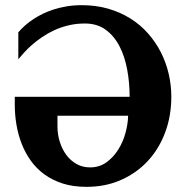

<svg xmlns="http://www.w3.org/2000/svg" viewBox="-20 -706 719 742"><path d="M202.1 -258.8V-217.8Q202.1 -186 211.2 -157.5Q220.2 -128.9 236.6 -106.9Q252.9 -85 276.1 -72Q299.3 -59.1 328.1 -59.1Q364.3 -59.1 391.6 -78.9Q418.9 -98.6 437.5 -128.7Q456.1 -158.7 465.3 -193.6Q474.6 -228.5 475.1 -258.8ZM642.1 -332Q642.1 -258.8 618.7 -195.3Q595.2 -131.8 552.2 -85Q509.3 -38.1 448.7 -11Q388.2 16.1 314 16.1Q262.7 16.1 222.4 3.2Q182.1 -9.8 151.4 -32.2Q120.6 -54.7 98.9 -85.2Q77.1 -115.7 63.5 -151.1Q49.8 -186.5 43.5 -224.6Q37.1 -262.7 37.1 -300.8V-332H481Q481 -385.3 471.7 -436.3Q462.4 -487.3 441.9 -527.1Q421.4 -566.9 388.4 -591.1Q355.5 -615.2 308.1 -615.2Q274.9 -615.2 245.4 -608.2Q215.8 -601.1 190.2 -589.4Q164.6 -577.6 142.8 -562.7Q121.1 -547.9 103.5 -532.5Q85.9 -517.1 72.8 -502.4Q59.6 -487.8 50.8 -477.1V-581.1Q75.2 -609.9 110.8 -633.3Q126 -643.1 145.3 -652.6Q164.6 -662.1 187.5 -669.4Q210.4 -676.8 237.5 -681.4Q264.6 -686 295.9 -686Q351.1 -686 398.2 -672.4Q445.3 -658.7 483.9 -634.5Q522.5 -610.4 552 -576.9Q581.5 -543.5 601.6 -504.2Q621.6 -464.8 631.8 -421.1Q642.1 -377.4 642.1 -332Z"/></svg>

Font: Charis SIL
Style: Bold
Weight: 700
Foundry: SIL International
Version: Version 4.112